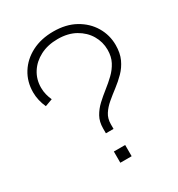

<svg xmlns="http://www.w3.org/2000/svg" viewBox="-180 -876 918 992"><g transform="rotate(-30 279.0 -380.0)"><path d="M60.5 -445.5Q50 -468 44.5 -492Q39 -516 39 -540Q39 -603 70.2 -653Q101.5 -703 157.2 -731.8Q213 -760.5 286 -760.5Q361.5 -760.5 416.2 -730Q471 -699.5 501 -649Q531 -598.5 531 -539Q531 -491 514.8 -456Q498.5 -421 472.5 -394.8Q446.5 -368.5 417.5 -346.5Q388.5 -324.5 362.8 -302.8Q337 -281 320.8 -255.8Q304.5 -230.5 304.5 -197V-169H259V-198Q259 -237.5 275.2 -266.8Q291.5 -296 317 -319.8Q342.5 -343.5 371 -365.8Q399.5 -388 425 -412.5Q450.5 -437 466.5 -467.5Q482.5 -498 482.5 -539Q482.5 -585.5 458.8 -625.8Q435 -666 391 -690.8Q347 -715.5 286 -715.5Q226.5 -715.5 181.8 -692.2Q137 -669 111.8 -629.5Q86.5 -590 86.5 -540Q86.5 -518.5 91.5 -498.8Q96.5 -479 104.5 -461.5ZM247.5 -67H315V0H247.5Z"/></g></svg>

Font: Hepta Slab Light
Style: Regular
Weight: 300
Designer: Michael LaGattuta
Foundry: Michael LaGattuta
Version: Version 1.102